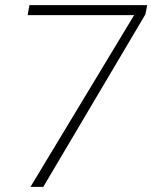

<svg xmlns="http://www.w3.org/2000/svg" viewBox="-20 -730 595 750"><path d="M95 -710H555L548 -674L149 0H99L504 -671H88Z"/></svg>

Font: Poppins ExtraLight
Style: Italic
Weight: 275
Italic angle: -10°
Designer: Ninad Kale (Devanagari), Jonny Pinhorn (Latin)
Foundry: Indian Type Foundry
Version: Version 3.200;PS 1.000;hotconv 16.6.54;makeotf.lib2.5.65590